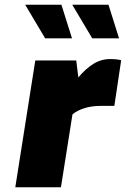

<svg xmlns="http://www.w3.org/2000/svg" viewBox="-20 -796 535 816"><path d="M130 -539H304L313 -467Q343 -503 376 -524Q409 -545 449 -545Q476 -545 495 -540L466 -346H408Q369 -346 338 -336Q307 -326 288 -310L239 0H45ZM87 -776H241L286 -633H172ZM287 -776H441L486 -633H372Z"/></svg>

Font: Exo Black
Style: Italic
Weight: 900
Italic angle: -9°
Designer: Natanael Gama
Foundry: Natanael Gama
Version: Version 1.500; ttfautohint (v1.6)